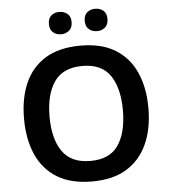

<svg xmlns="http://www.w3.org/2000/svg" viewBox="-61 -970 912 1035"><g transform="rotate(-5 395.5 -453.0)"><path d="M732 -358Q732 -247 695 -164.5Q658 -82 584 -36Q510 10 396 10Q281 10 206.5 -36Q132 -82 95.5 -165Q59 -248 59 -359Q59 -470 95.5 -552Q132 -634 206.5 -679.5Q281 -725 397 -725Q510 -725 584 -679.5Q658 -634 695 -551.5Q732 -469 732 -358ZM197 -358Q197 -238 244.5 -169.5Q292 -101 396 -101Q501 -101 547.5 -169.5Q594 -238 594 -358Q594 -478 547.5 -546.5Q501 -615 397 -615Q292 -615 244.5 -546.5Q197 -478 197 -358ZM237 -855Q237 -887 255 -901.5Q273 -916 298 -916Q323 -916 341.5 -901.5Q360 -887 360 -856Q360 -825 341.5 -810Q323 -795 298 -795Q273 -795 255 -810Q237 -825 237 -855ZM431 -855Q431 -887 449 -901.5Q467 -916 492 -916Q518 -916 536 -901.5Q554 -887 554 -856Q554 -825 536 -810Q518 -795 493 -795Q467 -795 449 -810Q431 -825 431 -855Z"/></g></svg>

Font: Noto Sans Adlam SemiBold
Style: Regular
Weight: 600
Version: Version 3.001